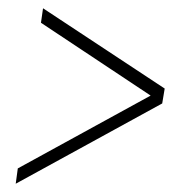

<svg xmlns="http://www.w3.org/2000/svg" viewBox="-20 -523 460 464"><path d="M372 -273 18 -79 23 -116 344 -292 79 -468 84 -503 378 -309Z"/></svg>

Font: Georama ExtraLight
Style: Italic
Weight: 200
Italic angle: -9°
Designer: Jean-Baptiste Levee
Foundry: Production Type
Version: Version 1.000